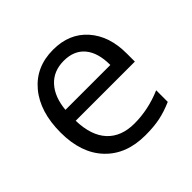

<svg xmlns="http://www.w3.org/2000/svg" viewBox="-142 -690 846 846"><g transform="rotate(-45 280.5 -267.5)"><path d="M312 9.8Q193.4 9.8 124.8 -62.5Q56.2 -134.8 56.2 -263.2Q56.2 -392.6 119.9 -468.8Q183.6 -544.9 291 -544.9Q391.6 -544.9 450.2 -478.8Q508.8 -412.6 508.8 -304.2V-252.9H140.1Q142.6 -158.7 187.7 -109.9Q232.9 -61 314.9 -61Q401.4 -61 485.8 -97.2V-24.9Q442.9 -6.3 404.5 1.7Q366.2 9.8 312 9.8ZM290 -477.1Q225.6 -477.1 187.3 -435.1Q148.9 -393.1 142.1 -318.8H421.9Q421.9 -395.5 387.7 -436.3Q353.5 -477.1 290 -477.1Z"/></g></svg>

Font: f0_52653 
Style: Regular
Weight: 400
Foundry: Ascender Corporation
Version: Version 1.10